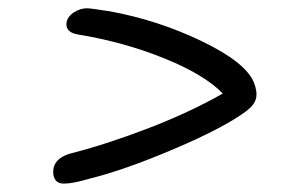

<svg xmlns="http://www.w3.org/2000/svg" viewBox="-20 -516 740 462"><path d="M133.8 -74.2Q118.2 -74.2 112.1 -85Q106 -95.7 108.9 -111.8Q114.7 -137.2 150.9 -147Q236.8 -168.9 337.2 -207.5Q437.5 -246.1 516.1 -291Q472.2 -336.4 375 -375.7Q277.8 -415 167 -433.1Q136.7 -438.5 140.1 -461.9Q143.1 -477.1 158.4 -486.6Q173.8 -496.1 189 -496.1Q197.8 -496.1 244.1 -488.8Q359.4 -467.8 464.8 -417.2Q570.3 -366.7 590.8 -317.9Q599.6 -295.9 596.2 -279.8Q592.8 -263.7 571.8 -248Q517.6 -208 398.7 -157.5Q279.8 -106.9 194.8 -85.9Q155.3 -74.2 133.8 -74.2Z"/></svg>

Font: Shantell Sans Irregular
Style: Italic
Weight: 300
Italic angle: -11.31°
Designer: Stephen Nixon, Anya Danilova, Shantell Martin
Foundry: Arrow Type
Version: Version 1.006;[9816181b4]